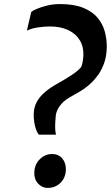

<svg xmlns="http://www.w3.org/2000/svg" viewBox="-20 -913 544 943"><path d="M169.5 -252.5Q161.5 -264 156.2 -279.5Q151 -295 148.2 -313.2Q145.5 -331.5 145.5 -350.5Q146 -386.5 161 -413.2Q176 -440 201.5 -461.2Q227 -482.5 258 -500Q299.5 -523 331 -543.8Q362.5 -564.5 378 -583Q381.5 -590 383.8 -599.2Q386 -608.5 387.5 -619Q389 -629.5 389.5 -638.5Q391.5 -682.5 372.2 -714.8Q353 -747 315.5 -765Q278 -783 225 -783Q198 -783 165.8 -778.2Q133.5 -773.5 112 -762.5L133.5 -854.5Q139.5 -860 160 -869Q180.5 -878 210.5 -885.5Q240.5 -893 274.5 -893Q344.5 -893 389.8 -874.2Q435 -855.5 460 -825Q485 -794.5 494.8 -757.5Q504.5 -720.5 504.5 -684.5Q504 -640.5 492.8 -607Q481.5 -573.5 464 -548Q442 -517.5 419.8 -498Q397.5 -478.5 373.5 -464.2Q349.5 -450 321.5 -434.5Q303.5 -424.5 288.5 -409.8Q273.5 -395 264.2 -377.5Q255 -360 253.5 -341Q252 -324.5 251.2 -307.2Q250.5 -290 251.5 -275.5Q252.5 -261 255 -251.5H176.5ZM148.5 -65Q149 -104.5 175 -130.5Q201 -156.5 236 -156.5Q267.5 -156.5 285.8 -134.8Q304 -113 303.5 -81Q303 -41 277.5 -15.5Q252 10 213.5 10Q187 10 167.2 -11.2Q147.5 -32.5 148.5 -65Z"/></svg>

Font: Merriweather Light 18pt ExtraBold
Style: Italic
Weight: 800
Italic angle: -7.8°
Version: Version 2.101